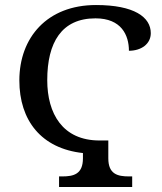

<svg xmlns="http://www.w3.org/2000/svg" viewBox="-20 -744 644 764"><path d="M215 0H506V-42H493C448 -42 411 -51 411 -114V-185H376C229 -185 168 -292 168 -425C168 -575 225 -671 360 -671C463 -671 493 -604 493 -542C542 -542 580 -569 580 -612C580 -676 514 -724 362 -724C167 -724 57 -594 57 -424C57 -265 144 -153 310 -135V-114C310 -51 273 -42 228 -42H215Z"/></svg>

Font: Noto Serif
Style: Regular
Weight: 400
Designer: Monotype Design Team
Foundry: Monotype Imaging Inc.
Version: Version 2.015